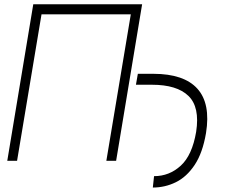

<svg xmlns="http://www.w3.org/2000/svg" viewBox="-20 -747 1089 892"><path d="M640.3 -727.3 519.5 0H474.1L587.7 -680.4H172.9L59.3 0H13.8L134.6 -727.3ZM611.5 -353.3 620.4 -404.1H693.2Q834.9 -403.8 897 -334.9Q959.2 -266 937.1 -128.9Q921.5 -36.6 884.4 19.2Q847.3 74.9 796.9 99.6Q746.4 124.3 690 124.3L695.7 71.4Q766.7 71.4 819.8 22.7Q872.9 -25.9 891.3 -134.6Q909.1 -249.3 855.6 -301.3Q802.2 -353.3 685.4 -353.3Z"/></svg>

Font: Inter UI Extra Light
Style: Italic
Weight: 200
Italic angle: -9.39999°
Designer: Rasmus Andersson
Foundry: rsms
Version: 3.2;8d6f07862